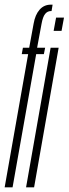

<svg xmlns="http://www.w3.org/2000/svg" viewBox="-38 -805 295 825"><path d="M-18 0H16L117.5 -572.5H150.5L156 -600H121.5L140.5 -702.5Q146 -733 156 -745.2Q166 -757.5 181 -757.5H183.5L188 -785H180.5Q151 -785 132 -763.2Q113 -741.5 106.5 -703.5L87.5 -600H60.5L55.5 -572.5H83ZM74 0H108.5L214 -600H179.5ZM203 -729.5 192.5 -672.5H226.5L237 -729.5Z"/></svg>

Font: Anybody UltraCondensed ExtraLight
Style: Italic
Weight: 250
Width: 1
Italic angle: -10°
Version: Version 1.113;gftools[0.9.25]